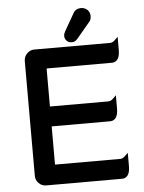

<svg xmlns="http://www.w3.org/2000/svg" viewBox="-59 -930 742 987"><g transform="rotate(-5 311.5 -436.5)"><path d="M85 -43.9V-636.7Q85 -659.2 101.1 -675.3Q117.2 -691.4 138.7 -691.4H530.3Q543.5 -691.4 556.2 -704.6L571.3 -719.2V-650.4Q571.3 -614.3 556.2 -599.1Q545.9 -588.9 530.3 -588.9H196.3L193.8 -588.4L193.4 -585.9V-392.6H495.1Q508.3 -392.6 521 -405.8L536.1 -420.4V-351.6Q536.1 -315.4 521 -300.3Q510.7 -290 495.1 -290H193.4V-95.7L193.8 -93.3L196.3 -92.8H530.3Q543.5 -92.8 556.2 -106L571.3 -120.6V-51.8Q571.3 1 540 8.8Q535.2 9.8 530.3 9.8H138.7Q116.7 9.8 100.8 -6.1Q85 -22 85 -43.9ZM297.9 -748Q297.9 -758.3 305.7 -772L355.5 -858.9Q358.9 -865.7 363.8 -870.6Q376.5 -882.8 396.5 -882.8Q416 -882.8 429.7 -869.6Q442.4 -856.4 442.4 -837.2Q442.4 -817.9 430.2 -805.7L363.3 -726.1Q351.6 -711.9 334 -711.9Q318.4 -711.9 308.1 -722.2Q297.9 -732.4 297.9 -748Z"/></g></svg>

Font: YuPearl-SemiBold
Style: SemiBold
Weight: 600
Designer: Max Yao
Foundry: Max-Everyday
Version: Version 1.011; ttfautohint (v1.8.3)